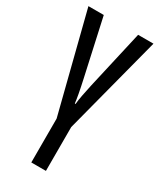

<svg xmlns="http://www.w3.org/2000/svg" viewBox="-197 -603 758 910"><g transform="rotate(30 182.0 -148.5)"><path d="M220 240V0L360 -537H276L203 -216Q196 -183 190.5 -155.5Q185 -128 183 -105H179Q177 -123 171.5 -153.5Q166 -184 156 -229L88 -537H4L140 0V240Z"/></g></svg>

Font: Noto Sans Display Condensed
Style: Regular
Weight: 400
Width: 3
Designer: Monotype Design Team
Foundry: Monotype Imaging Inc.
Version: Version 1.900